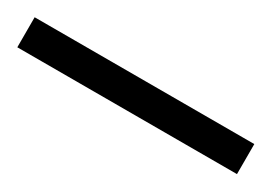

<svg xmlns="http://www.w3.org/2000/svg" viewBox="-18 -39 424 299"><g transform="rotate(30 193.5 110.0)"><path d="M-4 137H391V83H-4Z"/></g></svg>

Font: Noto Serif Hebrew Condensed Light
Style: Regular
Weight: 300
Width: 3
Designer: Monotype Design Team
Foundry: Monotype Imaging Inc.
Version: Version 2.004